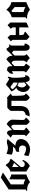

<svg xmlns="http://www.w3.org/2000/svg" viewBox="2178 -3006 839 5236"><g transform="rotate(-90 2598.0 -388.5)"><path d="M48.8 -571.8 377.9 -788.1 511.2 -728 187 -512.2 186.5 -167.5Q277.3 -148.4 323.7 -116.7L324.2 -556.2Q333.5 -550.8 348.6 -542.2Q363.8 -533.7 399.4 -517.8Q435.1 -502 457 -498.5V-90.8Q417 -75.7 385 -62Q353 -48.3 330.1 -36.6Q307.1 -24.9 295.2 -18.3Q283.2 -11.7 267.3 -1.7Q251.5 8.3 250 9.3Q209 -32.2 145.3 -54Q81.5 -75.7 12.2 -67.9V-93.8Q30.8 -93.8 39.8 -103.3Q48.8 -112.8 48.8 -123.5Z M538.6 -91.8V-523.9Q638.2 -554.2 699.7 -648.9L727.1 -645Q735.4 -627 748.3 -609.4Q761.2 -591.8 779.3 -575Q797.4 -558.1 822 -546.9Q846.7 -535.6 874 -534.2V-492.2L660.6 -239.3V-192.9Q660.6 -165 686.5 -148.4Q712.4 -131.8 743.7 -132.8Q772 -133.3 797.9 -156.5Q823.7 -179.7 823.7 -200.2L856.9 -182.1Q806.6 -57.6 692.9 6.8ZM660.6 -297.9 774.9 -424.8 660.6 -477.1Z M991.2 -149.9Q998.5 -148.9 1015.9 -140.4Q1033.2 -131.8 1051.8 -122.3Q1070.3 -112.8 1100.1 -105Q1129.9 -97.2 1159.7 -97.2Q1200.2 -97.2 1223.9 -120.1Q1247.6 -143.1 1247.6 -202.1Q1247.6 -226.1 1237.8 -243.9Q1228 -261.7 1215.1 -270.5Q1202.1 -279.3 1185.1 -284.7Q1168 -290 1157.7 -291.3Q1147.5 -292.5 1138.2 -292.5Q1125.5 -292.5 1103.3 -289.3Q1081.1 -286.1 1075.2 -283.2V-353L1078.6 -356Q1089.8 -367.2 1118.7 -381.1Q1147.5 -395 1166.5 -395L1216.3 -457Q1191.4 -451.2 1160.6 -451.2Q1113.3 -451.2 1065.7 -463.6Q1018.1 -476.1 997.6 -485.8L1017.6 -631.3Q1121.1 -591.8 1176.8 -591.8Q1219.7 -591.8 1267.8 -606.7Q1315.9 -621.6 1338.4 -621.6Q1370.6 -621.6 1412.6 -605L1425.3 -600.1L1244.6 -391.1Q1267.6 -391.1 1295.9 -383.3Q1324.2 -375.5 1354 -359.4Q1383.8 -343.3 1403.8 -312.7Q1423.8 -282.2 1423.8 -242.7Q1423.8 -196.8 1407.2 -155.8Q1390.6 -114.7 1362.5 -84.7Q1334.5 -54.7 1298.1 -33Q1261.7 -11.2 1221.7 -0.2Q1181.6 10.7 1141.6 10.7Q1128.4 10.7 1115.5 9.8Q1102.5 8.8 1089.8 6.8Q1077.1 4.9 1066.9 2.9Q1056.6 1 1044.7 -2.4Q1032.7 -5.9 1025.4 -7.8Q1018.1 -9.8 1007.1 -13.9Q996.1 -18.1 991.7 -19.8Q987.3 -21.5 977.3 -25.4Q967.3 -29.3 966.3 -29.8Q960 -32.2 960 -37.6Q960 -39.6 960.4 -41L980.5 -142.1Q982.4 -149.9 990.2 -149.9Z M1952.6 -480Q1952.6 -413.6 1947.8 -323Q1942.9 -232.4 1942.9 -199.2Q1942.9 -174.3 1947 -158.4Q1951.2 -142.6 1961.7 -133.1Q1972.2 -123.5 1980.5 -119.6Q1988.8 -115.7 2006.3 -109.9Q2008.3 -109.4 2008.3 -106.9Q2008.3 -92.8 1961.9 -46.9Q1915.5 -1 1899.9 -1Q1881.3 -1 1851.3 -34.4Q1821.3 -67.9 1811.5 -89.8V-430.2Q1811.5 -440.4 1809.3 -450.7Q1807.1 -460.9 1802 -472.9Q1796.9 -484.9 1785.4 -492.2Q1773.9 -499.5 1757.8 -499.5Q1733.4 -499.5 1671.4 -436.5Q1673.8 -344.7 1666.5 -147.9L1740.2 -91.8L1618.2 6.8L1498.5 -98.1L1501.5 -99.6Q1504.4 -101.6 1506.1 -102.8Q1507.8 -104 1511.2 -106.9Q1514.6 -109.9 1517.3 -112.8Q1520 -115.7 1523.2 -119.9Q1526.4 -124 1528.8 -129.2Q1531.2 -134.3 1533.4 -140.1Q1535.6 -146 1536.6 -153.3Q1537.6 -160.6 1537.6 -168.9V-467.8L1462.4 -515.1L1570.3 -617.2Q1595.2 -617.2 1610.4 -612.8Q1625.5 -608.4 1638.7 -594.2Q1651.9 -580.1 1658.7 -552Q1665.5 -523.9 1668.9 -478L1830.6 -627Q1863.8 -610.4 1889.2 -587.6Q1914.6 -564.9 1927.5 -543.7Q1940.4 -522.5 1946.5 -506.1Q1952.6 -489.7 1952.6 -480Z M2085 -111.8Q2119.6 -109.4 2155.8 -137.7Q2191.9 -166 2191.9 -202.1V-512.2Q2191.9 -525.9 2233.2 -567.9Q2274.4 -609.9 2284.7 -609.9L2513.7 -608.9Q2532.2 -616.2 2556.6 -616.2L2663.1 -516.1L2602.1 -477.1Q2602.1 -256.3 2611.3 -187.7Q2620.6 -119.1 2662.1 -107.9Q2670.9 -105.5 2650.1 -78.6Q2629.4 -51.8 2598.9 -25.9Q2568.4 0 2554.7 0Q2536.1 0 2506.8 -32.5Q2477.5 -64.9 2466.8 -87.9V-126V-497.1H2324.7V-255.9Q2323.2 -209 2314.2 -171.1Q2305.2 -133.3 2291 -106.9Q2276.9 -80.6 2255.1 -61Q2233.4 -41.5 2210.7 -30Q2188 -18.6 2158.2 -11.5Q2128.4 -4.4 2101.1 -2.2Q2073.7 0 2040 0Z M2827.6 -362.8Q2751 -417.5 2721.7 -497.1Q2765.1 -523.9 2815.9 -565.4Q2866.7 -606.9 2898.4 -641.1H2927.2Q2931.6 -637.7 2939.5 -632.3Q2947.3 -627 2967.8 -612.8Q2988.3 -598.6 3005.1 -587.9Q3022 -577.1 3039.1 -568.4Q3056.2 -559.6 3062.5 -559.6Q3070.3 -559.6 3083.5 -578.1Q3096.7 -596.7 3105 -596.7Q3113.3 -596.7 3118.7 -588.6Q3124 -580.6 3124 -570.8Q3124 -557.1 3119.6 -543.5Q3115.2 -529.8 3109.6 -519Q3104 -508.3 3099.6 -486.1Q3095.2 -463.9 3095.2 -434.6Q3095.2 -397 3095.9 -360.4Q3096.7 -323.7 3099.4 -260.3Q3102.1 -196.8 3109.9 -157Q3117.7 -117.2 3129.4 -116.2Q3134.3 -116.2 3142.1 -123.3Q3149.9 -130.4 3153.3 -130.4Q3161.6 -130.4 3161.6 -111.8Q3161.6 -85 3151.1 -60.1Q3140.6 -35.2 3116 -16.8Q3091.3 1.5 3057.1 1.5Q2996.1 1.5 2974.6 -112.8L2842.3 6.8Q2804.2 -4.4 2780.8 -20.5Q2706.5 -70.3 2706.5 -173.8Q2706.5 -214.8 2722.9 -257.8Q2739.3 -300.8 2767.8 -331.1Q2796.4 -361.3 2827.6 -362.8ZM2877.9 -332.5Q2831.1 -272.9 2831.1 -208Q2831.1 -168 2852.1 -136.5Q2873 -105 2902.3 -89.8L2969.2 -147Q2961.4 -207.5 2961.4 -299.8Q2920.4 -311 2877.9 -332.5ZM2777.8 -476.1Q2802.7 -432.6 2848.1 -390.9Q2893.6 -349.1 2961.4 -326.7Q2961.9 -377 2965.3 -439L2843.3 -525.9Z M4029.3 -124Q4027.3 -99.6 4011.5 -69.6Q3995.6 -39.6 3975.1 -19.3Q3954.6 1 3940.9 1Q3912.6 1 3894 -4.9Q3875.5 -10.7 3860.4 -26.6Q3845.2 -42.5 3838.1 -73.2Q3831.1 -104 3831.1 -151.9V-442.9L3772 -484.9L3700.2 -409.2V-226.1Q3700.2 -197.3 3700.4 -183.1Q3700.7 -168.9 3701.9 -152.3Q3703.1 -135.7 3705.6 -128.9Q3708 -122.1 3712.9 -113.5Q3717.8 -105 3724.1 -100.3Q3730.5 -95.7 3741.2 -89.8Q3721.7 -64.9 3688.5 -38.1Q3655.3 -11.2 3627 4.9Q3586.4 -48.8 3519 -76.2L3561 -158.2V-382.8Q3561 -438.5 3543.7 -463.9Q3526.4 -489.3 3506.8 -489.3Q3490.2 -489.3 3481 -480Q3445.3 -444.8 3414.1 -414.1Q3414.1 -397.5 3413.1 -352.5V-151.9L3481.9 -98.1Q3470.2 -87.9 3452.6 -60.1Q3435.1 -32.2 3419.2 -12.2Q3403.3 7.8 3390.1 7.8Q3380.9 7.8 3317.6 -38.8Q3254.4 -85.4 3234.9 -103L3237.8 -105Q3241.2 -106.9 3243.4 -108.4Q3245.6 -109.9 3249.8 -113.5Q3253.9 -117.2 3256.6 -120.6Q3259.3 -124 3262.9 -129.6Q3266.6 -135.3 3268.8 -141.4Q3271 -147.5 3272.5 -155.5Q3273.9 -163.6 3273.9 -172.9V-469.2Q3273.9 -482.4 3266.1 -482.4Q3259.3 -482.4 3248.8 -473.1Q3238.3 -463.9 3230.2 -454.3Q3222.2 -444.8 3221.2 -444.8Q3214.8 -444.8 3208.5 -458.7Q3202.1 -472.7 3202.1 -489.7Q3202.1 -499 3204.8 -508.5Q3207.5 -518.1 3214.6 -528.8Q3221.7 -539.6 3226.8 -547.4Q3231.9 -555.2 3243.4 -567.1Q3254.9 -579.1 3259.8 -584.2Q3264.6 -589.4 3278.1 -602.1Q3291.5 -614.7 3293.9 -617.2Q3330.6 -617.2 3352.3 -611.1Q3374 -605 3388.2 -587.4Q3402.3 -569.8 3407.7 -542.2Q3413.1 -514.6 3414.1 -467.8Q3478.5 -527.3 3592.3 -634.8Q3639.2 -616.2 3665.5 -577.1Q3691.9 -538.1 3698.2 -463.9L3853 -627.9H3896Q3897.5 -623 3900.6 -616Q3903.8 -608.9 3909.9 -597.4Q3916 -585.9 3925 -577.1Q3934.1 -568.4 3945.1 -561.8Q3956.1 -555.2 3970.9 -556.2Q3985.8 -557.1 4002 -566.9L4006.3 -556.2Q3993.7 -545.4 3982.9 -525.9Q3972.2 -506.3 3972.2 -482.9V-171.9Q3972.2 -144.5 3983.2 -138.2Q3994.1 -131.8 4015.1 -144Q4017.6 -140.1 4022.9 -133.1Q4028.3 -126 4029.3 -124Z M4258.8 -256.8Q4258.3 -195.3 4272.9 -169.7Q4287.6 -144 4330.1 -144L4350.1 -117.2L4211.9 0L4127.9 -81.1V-469.2L4090.8 -514.2L4190.9 -603L4259.8 -528.8L4259.3 -378.9H4467.8V-469.2L4430.7 -514.2L4530.8 -603L4600.1 -528.8V-86.9L4467.8 -23.9V-284.2H4258.8Z M5022 -408.2 4917.5 -496.6 4886.7 -475.6V-167.5Q4913.1 -162.1 4937.3 -153.8Q4961.4 -145.5 4974.6 -139.6Q4987.8 -133.8 5002.9 -126Q5018.1 -118.2 5022 -116.7ZM4744.6 -126.5V-486.8Q4880.9 -525.4 4951.7 -635.7Q4964.4 -619.6 4981 -602.3Q4997.6 -585 5024.7 -561.8Q5051.8 -538.6 5086.7 -521.2Q5121.6 -503.9 5157.2 -498.5V-90.8Q5154.3 -89.8 5141.6 -85.2Q5128.9 -80.6 5124.5 -78.6Q5120.1 -76.7 5107.7 -71.8Q5095.2 -66.9 5087.6 -63.5Q5080.1 -60.1 5066.9 -54.2Q5053.7 -48.3 5042.2 -42.2Q5030.8 -36.1 5015.9 -28.3Q5001 -20.5 4984.6 -11Q4968.3 -1.5 4950.2 9.3Q4943.8 2.9 4936.3 -3.7Q4928.7 -10.3 4905.3 -25.1Q4881.8 -40 4856.7 -50Q4831.5 -60.1 4792.2 -66.2Q4752.9 -72.3 4712.4 -67.9V-93.8Q4726.6 -93.8 4735.6 -102.5Q4744.6 -111.3 4744.6 -126.5Z"/></g></svg>

Font: KJV1611
Style: Regular
Weight: 400
Version: Version 3.6.1